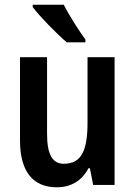

<svg xmlns="http://www.w3.org/2000/svg" viewBox="-20 -786 574 816"><path d="M251 -766H119V-756C147 -718 224 -639 264 -606H343V-618C317 -653 273 -722 251 -766ZM467 -543H352V-266C352 -151 329 -90 251 -90C202 -90 180 -131 180 -217V-543H65V-189C65 -61 117 10 222 10C280 10 328 -17 356 -71H362L376 0H467Z"/></svg>

Font: Noto Sans Telugu Condensed SemiBold
Style: Regular
Weight: 600
Width: 3
Designer: Jelle Bosma - Monotype Design Team
Foundry: Monotype Imaging Inc.
Version: Version 2.005